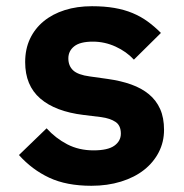

<svg xmlns="http://www.w3.org/2000/svg" viewBox="-20 -586 592 618"><path d="M274 12Q194 12 138.5 -14Q83 -40 41 -87L130 -173Q159 -141 196.5 -121.5Q234 -102 281 -102Q327 -102 348 -117Q369 -132 369 -156Q369 -182 352 -193.5Q335 -205 306 -209L249 -216Q158 -227 109.5 -269Q61 -311 61 -386Q61 -428 76.5 -461Q92 -494 120.5 -517.5Q149 -541 188.5 -553.5Q228 -566 276 -566Q316 -566 348 -560.5Q380 -555 406.5 -544Q433 -533 455 -517Q477 -501 498 -480L411 -394Q387 -420 352 -436Q317 -452 279 -452Q238 -452 219 -437Q200 -422 200 -398Q200 -374 215.5 -359.5Q231 -345 269 -340L326 -332Q369 -326 402.5 -314Q436 -302 459.5 -282.5Q483 -263 495.5 -235Q508 -207 508 -168Q508 -129 491 -96Q474 -63 443.5 -39Q413 -15 369.5 -1.5Q326 12 274 12Z"/></svg>

Font: IBM-Poppins
Style: Poppins-Bold
Weight: 700
Designer: Mike Abbink, Paul van der Laan, Pieter van Rosmalen, Ben Mitchell, Mark Frömberg
Foundry: Bold Monday
Version: Version 1.1